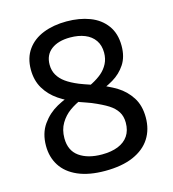

<svg xmlns="http://www.w3.org/2000/svg" viewBox="-112 -834 843 938"><g transform="rotate(-15 310.0 -365.0)"><path d="M539.7 -557.8Q539.7 -502 514.9 -464.5Q490.2 -427 450.8 -403.6Q411.3 -380.2 354.8 -359.5L350.5 -357.8L293.8 -390.3Q308.2 -395.7 323 -402.3Q337.8 -409 352.2 -416.5Q382.3 -432.2 402.9 -450Q423.5 -467.8 436 -492.2Q448.5 -516.7 448.5 -547.7Q448.5 -584.5 430.7 -610.2Q412.8 -636 380.9 -648.9Q349 -661.8 306.8 -661.8Q246.3 -661.8 211.2 -635.1Q176 -608.3 176 -558.7Q176 -529.3 189.2 -506.5Q202.3 -483.7 226.6 -466.2Q250.8 -448.7 290.5 -432.3Q302.5 -427.5 316 -422.8Q329.5 -418 343.8 -413.3Q354.2 -410.2 367 -405.5Q426.3 -383.7 468 -358.2Q509.7 -332.7 536.5 -291.1Q563.3 -249.5 563.3 -189.2Q563.3 -128.3 534.4 -83.2Q505.5 -38 447.7 -12.8Q389.8 12.3 304.8 12.3Q223.2 12.3 167.4 -12.1Q111.7 -36.5 84 -80Q56.3 -123.5 56.3 -180.3Q56.3 -243.8 87.2 -287.6Q118 -331.3 163.7 -356.5Q209.3 -381.7 265.5 -397.8Q267.5 -398.8 271.8 -399.8L318.2 -368.7Q301.7 -363.2 286.5 -357Q249.7 -342.2 220.3 -321.2Q191 -300.2 171.9 -268.2Q152.8 -236.3 152.8 -193.2Q152.8 -130.7 196 -100Q239.2 -69.3 310.5 -69.3Q358.2 -69.3 392.2 -83Q426.2 -96.7 444.2 -123.4Q462.3 -150.2 462.3 -189.5Q462.3 -222 447.8 -245Q433.3 -268 405.4 -285.8Q377.5 -303.5 326 -325.2Q313 -330 299.8 -334.8Q286.5 -339.7 271.3 -344.8Q213.3 -366.3 171.7 -394.5Q130 -422.7 105.6 -463.6Q81.2 -504.5 81.2 -559.2Q81.2 -619 110.8 -660.2Q140.3 -701.3 192.2 -721.8Q244 -742.2 310 -742.2Q375.5 -742.2 427.2 -722.4Q479 -702.7 509.3 -661.3Q539.7 -620 539.7 -557.8Z"/></g></svg>

Font: Monaspace Neon Var
Style: Regular
Weight: 400
Designer: Riley Cran and the Lettermatic Team
Version: Version 1.000 (Monaspace Neon Var)